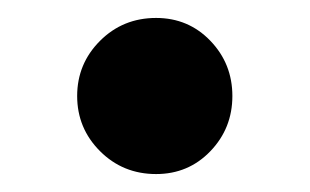

<svg xmlns="http://www.w3.org/2000/svg" viewBox="-20 -177 345 214"><path d="M154 17Q117 17 91.5 -8.5Q66 -34 66 -70Q66 -106 91.5 -131.5Q117 -157 154 -157Q190 -157 214.5 -131.5Q239 -106 239 -70Q239 -34 214.5 -8.5Q190 17 154 17Z"/></svg>

Font: Wittgenstein
Style: Bold
Weight: 700
Designer: Jörg Drees
Foundry: Jörg Drees
Version: Version 1.303; ttfautohint (v1.8.4.7-5d5b)